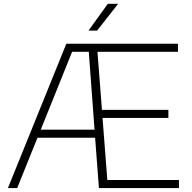

<svg xmlns="http://www.w3.org/2000/svg" viewBox="-20 -964 982 984"><path d="M20.5 0 320 -740H892V-698.5H479.5L502.5 -401H843V-359.5H505.5L530 -41.5H897V0H487L467.5 -258H172L68 0ZM349.5 -698.5 189 -299.5H464.5L435 -698.5ZM433.5 -807 532.5 -944.5H585.5L477.5 -807Z"/></svg>

Font: Encode Sans SemiExpanded SemiExpanded ExtraLight
Style: Regular
Weight: 200
Width: 6
Designer: Multiple Designers
Foundry: Impallari Type
Version: Version 3.000; ttfautohint (v1.8.3) -l 8 -r 50 -G 200 -x 14 